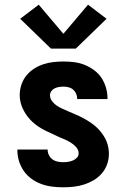

<svg xmlns="http://www.w3.org/2000/svg" viewBox="-20 -790 540 818"><path d="M249 8Q225 8 201.5 5Q178 2 156 -6Q134 -14 114.5 -28Q95 -42 81.5 -61.5Q68 -81 61 -103.5Q54 -126 54 -150Q54 -151 54 -151.5Q54 -152 54 -153H183Q183 -153 183 -152.5Q183 -152 183 -152Q183 -140 188.5 -129Q194 -118 203.5 -111Q213 -104 225 -101.5Q237 -99 249 -99Q259 -99 269.5 -100.5Q280 -102 290 -106Q300 -110 307.5 -118Q315 -126 315 -136Q315 -151 305 -162.5Q295 -174 283 -181.5Q271 -189 258 -195Q245 -201 232 -206L230 -207Q201 -220 171.5 -234.5Q142 -249 118 -271Q94 -293 79 -323Q64 -353 64 -385Q64 -407 71 -428.5Q78 -450 92 -467.5Q106 -485 124.5 -497Q143 -509 164 -516Q185 -523 207 -525.5Q229 -528 251 -528Q274 -528 297 -525Q320 -522 341 -513.5Q362 -505 381 -491Q400 -477 412.5 -458Q425 -439 431.5 -416.5Q438 -394 438 -371Q438 -370 438 -369.5Q438 -369 438 -368H309Q309 -368 309 -368.5Q309 -369 309 -369Q309 -380 304.5 -390.5Q300 -401 292 -408Q284 -415 273 -418Q262 -421 251 -421Q242 -421 232 -419.5Q222 -418 213.5 -414Q205 -410 199 -402Q193 -394 193 -384Q193 -371 201.5 -359.5Q210 -348 221 -340.5Q232 -333 244.5 -327.5Q257 -322 269 -316.5Q281 -311 293.5 -306Q306 -301 318.5 -295Q331 -289 342.5 -282.5Q354 -276 365 -268.5Q376 -261 386.5 -252Q397 -243 405.5 -233Q414 -223 421.5 -211.5Q429 -200 434 -187.5Q439 -175 441.5 -161.5Q444 -148 444 -135Q444 -112 436.5 -90.5Q429 -69 414 -51.5Q399 -34 379.5 -22.5Q360 -11 338.5 -4Q317 3 294 5.5Q271 8 249 8ZM197 -583 66 -710 145 -770 250 -646 355 -770 434 -710 303 -583Z"/></svg>

Font: Iosevka SS04 Heavy
Style: Regular
Weight: 900
Monospace: yes
Designer: Belleve Invis
Foundry: Belleve Invis
Version: Version 19.0.0; ttfautohint (v1.8.4)